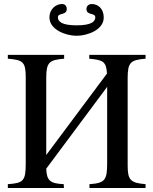

<svg xmlns="http://www.w3.org/2000/svg" viewBox="-20 -935 763 955"><path d="M496 -848C496 -892 467 -915 437 -915C423 -915 410 -907 410 -890C410 -857 454 -873 454 -849C454 -827 433 -809 361 -809C289 -809 268 -827 268 -849C268 -873 312 -857 312 -890C312 -907 302 -915 288 -915C260 -915 226 -892 226 -848C226 -787 308 -757 361 -757C414 -757 496 -786 496 -848ZM704 0V-19C629 -25 615 -40 615 -111V-548C615 -625 630 -637 704 -643V-662H424V-643C492 -637 509 -629 512 -569L210 -164V-548C210 -626 226 -637 299 -643V-662H19V-643C96 -637 108 -626 108 -548V-122C108 -36 97 -24 19 -19V0H298L297 -19C229 -22 212 -37 210 -96L513 -503V-124C513 -40 503 -24 425 -19V0Z"/></svg>

Font: XITS Math
Style: Regular
Weight: 400
Designer: MicroPress Inc., with final additions and corrections provided by Coen Hoffman, Elsevier (retired)
Version: Version 1.108